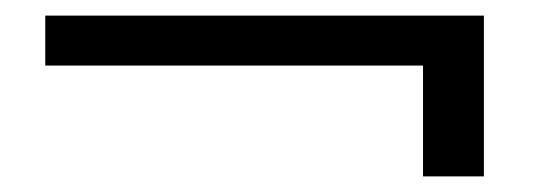

<svg xmlns="http://www.w3.org/2000/svg" viewBox="-20 -451 691 246"><path d="M38 -431H600V-225H522V-367H38Z"/></svg>

Font: Albert Sans
Style: Regular
Weight: 400
Designer: Andreas Rasmussen
Foundry: a.Foundry
Version: Version 1.025